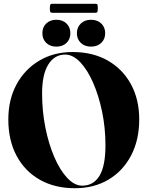

<svg xmlns="http://www.w3.org/2000/svg" viewBox="-20 -985 780 1015"><path d="M364 -710Q470.5 -710 549.8 -664.8Q629 -619.5 672.5 -539.2Q716 -459 716 -354Q716 -245 673 -163Q630 -81 553.5 -35.5Q477 10 376 10Q269.5 10 190.2 -35Q111 -80 67.5 -161.8Q24 -243.5 24 -353.5Q24 -458.5 67.5 -538.8Q111 -619 187.8 -664.5Q264.5 -710 364 -710ZM537.5 -217Q537.5 -308.5 519.8 -394.2Q502 -480 472 -548.2Q442 -616.5 403.8 -656.5Q365.5 -696.5 324.5 -696.5Q268 -696.5 235.2 -643.8Q202.5 -591 202.5 -491Q202.5 -397.5 220 -310.2Q237.5 -223 267.5 -153.8Q297.5 -84.5 335.8 -44Q374 -3.5 415 -3.5Q474 -3.5 505.8 -55.5Q537.5 -107.5 537.5 -217ZM278 -738.5Q245 -738.5 224.5 -758.2Q204 -778 204 -809.5Q204 -841 224.5 -860.8Q245 -880.5 278 -880.5Q311 -880.5 331.5 -860.8Q352 -841 352 -809.5Q352 -778 331.5 -758.2Q311 -738.5 278 -738.5ZM461 -738.5Q428 -738.5 407.2 -758.2Q386.5 -778 386.5 -809.5Q386.5 -840.5 407.2 -860.5Q428 -880.5 461 -880.5Q494.5 -880.5 515.2 -860.8Q536 -841 536 -809.5Q536 -778 515.2 -758.2Q494.5 -738.5 461 -738.5ZM243.5 -941Q243.5 -955.5 245.8 -960.2Q248 -965 256 -965H484.5Q492.5 -965 494.8 -961Q497 -957 497 -941.5Q497 -927 494.8 -922.2Q492.5 -917.5 484.5 -917.5H256Q248 -917.5 245.8 -922.2Q243.5 -927 243.5 -941Z"/></svg>

Font: Fraunces 144pt
Style: Bold
Weight: 700
Version: Version 1.000;[b76b70a41]